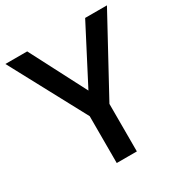

<svg xmlns="http://www.w3.org/2000/svg" viewBox="-166 -841 924 969"><g transform="rotate(-30 296.0 -357.0)"><path d="M0 0ZM295.9 -388.2 464.8 -713.9H591.8L354 -276.9V0H236.8V-272.9L0 -713.9H127Z"/></g></svg>

Font: Open Sans Semibold
Style: Regular
Weight: 600
Foundry: Ascender Corporation
Version: Version 1.10; ttfautohint (v1.5.65-e2d9)